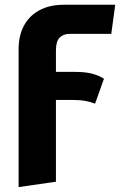

<svg xmlns="http://www.w3.org/2000/svg" viewBox="-20 -551 497 794"><path d="M245.4 -531.4H456.5L440.2 -410.9H266.5Q241.3 -410.5 226.3 -395.1Q211.3 -379.6 211.3 -342.8V200.4L57 222.7V-348.6Q57 -402.5 78.3 -443.5Q99.6 -484.5 141.7 -507.9Q183.8 -531.4 245.4 -531.4ZM409.9 -225.5 373.2 -122.4Q353.8 -129.6 333.1 -133.6Q312.5 -137.6 281.1 -137.6H111.7V-253.7H290.4Q330.5 -253.7 358.3 -247Q386.1 -240.2 409.9 -225.5Z"/></svg>

Font: Fira Sans Variable
Style: Regular
Weight: 400
Designer: Carrois Corporate & Edenspiekermann AG
Foundry: Carrois Corporate GbR & Edenspiekermann AG
Version: Version 4.202